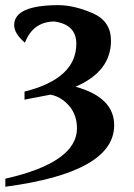

<svg xmlns="http://www.w3.org/2000/svg" viewBox="-36 -502 513 733"><path d="M-15.6 210.9V180.2Q257.8 118.2 257.8 -12.2Q257.8 -64 227.3 -98.6Q196.8 -133.3 156.7 -140.6L57.6 -121.6V-152.3Q255.4 -201.7 255.4 -335Q255.4 -408.7 170.9 -419.9Q89.8 -418.9 59.1 -338.9Q18.1 -374 18.1 -406.2Q18.1 -482.4 189 -482.4Q249.5 -481.4 318.6 -451.2Q387.7 -420.9 387.7 -346.7Q387.7 -229 252.4 -170.9Q399.9 -130.4 399.9 -23.9Q399.9 155.8 -15.6 210.9Z"/></svg>

Font: Kelvinch
Style: Bold
Weight: 700
Designer: Paul James Miller
Foundry: High-Logic / Made with FontCreator
Version: Version 3.501;March 28, 2021;FontCreator 13.0.0.2683 64-bit